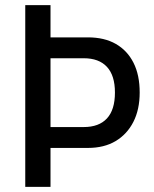

<svg xmlns="http://www.w3.org/2000/svg" viewBox="-20 -725 599 745"><path d="M78 0V-705H176V-580H321Q385 -580 429.5 -554.5Q474 -529 498 -481.5Q522 -434 522 -366Q522 -300 497.5 -252Q473 -204 428.5 -177.5Q384 -151 321 -151H176V0ZM176 -232H305Q364 -232 395 -265.5Q426 -299 426 -366Q426 -432 395 -465.5Q364 -499 305 -499H176Z"/></svg>

Font: Nunito Sans 10pt Condensed SemiBold
Style: Regular
Weight: 600
Width: 3
Designer: Vernon Adams
Foundry: Vernon Adams
Version: Version 3.101;gftools[0.9.27]